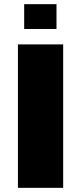

<svg xmlns="http://www.w3.org/2000/svg" viewBox="-20 -901 388 921"><path d="M66 0V-688H283V0ZM96 -762V-881H251V-762Z"/></svg>

Font: Saira SemiExpanded ExtraBold
Style: Regular
Weight: 800
Width: 6
Designer: Hector Gatti with collaboration of the Omnibus-Type team
Foundry: Omnibus-Type
Version: Version 1.101